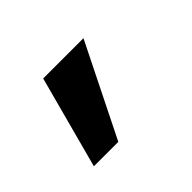

<svg xmlns="http://www.w3.org/2000/svg" viewBox="-54 -125 300 300"><g transform="rotate(-45 95.5 24.5)"><path d="M15.5 100.5H69.5L145.5 -52.5H56.5Z"/></g></svg>

Font: Anybody Condensed
Style: Regular
Weight: 400
Width: 3
Designer: Tyler Finck
Foundry: Etcetera Type Company
Version: Version 1.113;gftools[0.9.25]